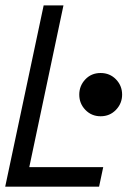

<svg xmlns="http://www.w3.org/2000/svg" viewBox="-22 -704 493 724"><path d="M438.5 -347.2Q438.5 -314 415.3 -289.8Q392.1 -265.6 357.4 -265.6Q323.2 -265.6 300 -289.6Q276.9 -313.5 276.9 -347.2Q276.9 -380.4 299.6 -404.5Q322.3 -428.7 357.4 -428.7Q392.1 -428.7 415.3 -404.8Q438.5 -380.9 438.5 -347.2ZM351.6 0H-2.4L142.6 -683.6H217.3L88.4 -73.7H367.2Z"/></svg>

Font: Anka/Coder Narrow
Style: Italic
Weight: 400
Width: 3
Italic angle: -12°
Monospace: yes
Version: Version 001.100